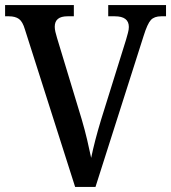

<svg xmlns="http://www.w3.org/2000/svg" viewBox="-20 -734 672 754"><path d="M78 -618Q69 -649 54.5 -659.5Q40 -670 15 -670H0V-714H270V-670H245Q195 -670 195 -629Q195 -620 197.5 -609Q200 -598 204 -585L301 -265Q313 -224 322 -186Q331 -148 338 -114Q345 -148 354.5 -184.5Q364 -221 377 -264L475 -578Q479 -592 482.5 -605Q486 -618 486 -628Q486 -670 431 -670H405V-714H632V-670H613Q586 -670 572.5 -655.5Q559 -641 544 -593L355 0H275Z"/></svg>

Font: Noto Serif Georgian SemiCondensed Medium
Style: Regular
Weight: 500
Width: 4
Designer: Monotype Design Team, Akaki Razmadze
Foundry: Google LLC
Version: Version 2.003; ttfautohint (v1.8.4.7-5d5b)